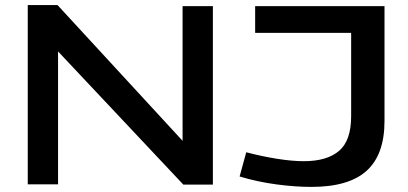

<svg xmlns="http://www.w3.org/2000/svg" viewBox="-20 -724 1604 754"><path d="M89 0V-704H206L697 -171V-700H816V1H700L208 -522V0ZM921 -31 947 -126Q1008 -110 1067.5 -100.5Q1127 -91 1173 -91Q1264 -91 1311.5 -131.5Q1359 -172 1359 -268V-595H982V-700H1490V-249Q1490 -117 1420 -53.5Q1350 10 1203 10Q1139 10 1064.5 0Q990 -10 921 -31Z"/></svg>

Font: Georama Extended Medium
Style: Regular
Weight: 500
Width: 7
Designer: Jean-Baptiste Levee
Foundry: Production Type
Version: Version 1.000